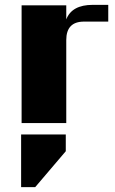

<svg xmlns="http://www.w3.org/2000/svg" viewBox="-20 -507 474 791"><path d="M67 264V47H251V116L125 264ZM362 -487H426V-418H326Q253 -418 253 -342V0H69V-485H253V-427Q276 -487 362 -487Z"/></svg>

Font: Sarpanch ExtraBold
Style: Regular
Weight: 800
Designer: Manushi Parikh (Devanagari and Latin), Jyotish Sonowal (Devanagari)
Foundry: Indian Type Foundry
Version: Version 2.004;PS 1.0;hotconv 1.0.78;makeotf.lib2.5.61930; tt